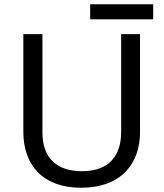

<svg xmlns="http://www.w3.org/2000/svg" viewBox="-20 -875 771 905"><path d="M702 -855H405V-784H702ZM362 10C551 10 640 -104 640 -252V-714H551V-252C551 -144 496 -68 367 -68C242 -68 180 -135 180 -251V-714H90V-254C90 -95 184 10 362 10Z"/></svg>

Font: Noto Sans Math
Style: Regular
Weight: 400
Designer: Monotype Design Team, Delve Withrington, Jeff Kellem
Foundry: Monotype Imaging Inc., Delve Fonts LLC
Version: Version 3.000